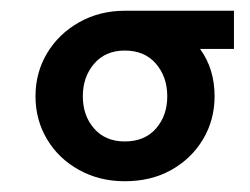

<svg xmlns="http://www.w3.org/2000/svg" viewBox="-20 -726 465 357"><path d="M212 -389Q165 -389 127 -410Q89 -431 67.5 -467Q46 -503 46 -547Q46 -591 67.5 -627Q89 -663 127 -684.5Q165 -706 212 -706H415V-635H352Q379 -598 379 -547Q379 -503 357.5 -467Q336 -431 298.5 -410Q261 -389 212 -389ZM212 -463Q249 -463 270 -487Q291 -511 291 -547Q291 -583 270 -607.5Q249 -632 212 -632Q176 -632 155 -607.5Q134 -583 134 -547Q134 -511 155 -487Q176 -463 212 -463Z"/></svg>

Font: MuseoModerno SemiBold
Style: Regular
Weight: 600
Designer: Pablo Cosgaya, Héctor Gatti, Marcela Romero, and the Authors of The MuseoModerno Project.
Foundry: Omnibus-Type Team
Version: Version 1.001